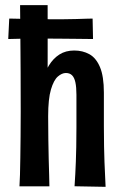

<svg xmlns="http://www.w3.org/2000/svg" viewBox="-20 -715 475 736"><path d="M54.6 -0.6Q55.8 -17.4 56.6 -45.3Q57.4 -73.2 57.9 -109.8Q58.4 -146.4 58.9 -190.8Q59.4 -235.2 59.4 -286Q59.4 -327 59.2 -365Q59 -403 59 -440.7Q59 -478.4 58.5 -518.2Q58 -558 57.8 -601.7Q57.6 -645.4 57 -695.2H162.6Q162.6 -650.2 162.7 -606.2Q162.8 -562.2 162.7 -519.4Q162.6 -476.6 162.6 -434.3Q162.6 -392 163 -350.7Q163.4 -309.4 164.6 -268.8Q164.6 -221.4 165.3 -180.4Q166 -139.4 166.7 -105.6Q167.4 -71.8 168.4 -45.2Q169.4 -18.6 169.4 -0.6ZM384.8 1.2 265.8 -1Q267.4 -25.2 268.6 -47.6Q269.8 -70 270.7 -94.6Q271.6 -119.2 272.3 -150.9Q273 -182.6 273 -226.6Q273 -243.8 273 -262Q273 -280.2 273 -302.3Q273 -324.4 273 -351.8Q273 -380.8 269 -399.3Q265 -417.8 256.1 -426.5Q247.2 -435.2 232.6 -435.2Q217.4 -435.2 201.7 -421.6Q186 -408 175.3 -372Q164.6 -336 164.6 -268.8L123.6 -244.6Q123.6 -286.4 127.8 -326.6Q132 -366.8 141.6 -402.1Q151.2 -437.4 167.6 -464.2Q184 -491 207.9 -506.2Q231.8 -521.4 264.6 -521.4Q296.8 -521.4 322.5 -507.3Q348.2 -493.2 363.2 -457.9Q378.2 -422.6 378.2 -359.8Q378.2 -325.4 378.2 -304.3Q378.2 -283.2 378.2 -267.3Q378.2 -251.4 378.2 -231.8Q378.2 -185.8 378.9 -152.7Q379.6 -119.6 380.5 -94.6Q381.4 -69.6 382.6 -47Q383.8 -24.4 384.8 1.2ZM11.6 -565.4 15.4 -643.8Q19 -643.8 33.3 -643.5Q47.6 -643.2 69.5 -642.7Q91.4 -642.2 118.6 -641.7Q145.8 -641.2 175.6 -641.2Q196.2 -641.2 221.3 -641.2Q246.4 -641.2 270.3 -642Q294.2 -642.8 311.8 -643.3Q329.4 -643.8 335 -643.8L336.6 -565.4Q330.2 -565.4 310.6 -565.7Q291 -566 265.3 -566.2Q239.6 -566.4 213.9 -566.7Q188.2 -567 169.6 -567Q104.4 -567.4 62 -566.6Q19.6 -565.8 11.6 -565.4Z"/></svg>

Font: Truculenta
Style: Regular
Weight: 400
Designer: Ivan Castro, Eva Sanz & Omnibus-Type Team
Foundry: Omnibus-Type
Version: Version 1.002